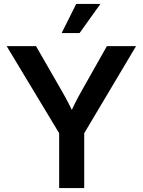

<svg xmlns="http://www.w3.org/2000/svg" viewBox="-20 -964 732 984"><path d="M283.2 0V-281.2L14.2 -727.5H164.6L294.9 -501Q314.5 -467.3 331.3 -434.6Q348.1 -401.9 365.7 -362.3H331.1Q348.1 -402.3 364.7 -435.3Q381.3 -468.3 399.9 -501L527.8 -727.5H677.2L411.6 -281.2V0ZM295.9 -794.4 370.6 -943.8H494.6L387.7 -794.4Z"/></svg>

Font: Inter 24pt SemiBold
Style: Regular
Weight: 600
Designer: Rasmus Andersson
Foundry: rsms
Version: Version 4.001;git-66647c0bb